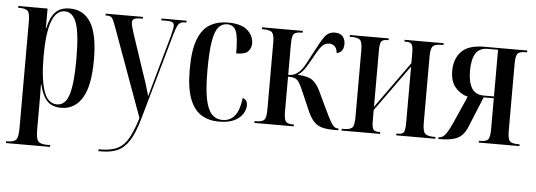

<svg xmlns="http://www.w3.org/2000/svg" viewBox="-50 -693 2995 1073"><g transform="rotate(5 1447.5 -157.0)"><path d="M12 233V223H17Q55 223 67.5 208.5Q80 194 80 144V-458Q80 -504 66.5 -515Q53 -526 22 -526H14V-536H178V-425H180Q193 -487 221.5 -517Q250 -547 303 -547Q380 -547 420.5 -481.5Q461 -416 461 -273Q461 -126 419 -58Q377 10 302 10Q249 10 221.5 -20.5Q194 -51 180 -111H178Q179 -75 179 -40.5Q179 -6 179 29V144Q179 194 192 208.5Q205 223 242 223H259V233ZM277 -7Q324 -7 343.5 -69.5Q363 -132 363 -267Q363 -411 342 -470Q321 -529 275 -529Q179 -529 179 -268Q179 -145 201.5 -76Q224 -7 277 -7Z M530 223Q574 223 606 215.5Q638 208 662 187.5Q686 167 705 128.5Q724 90 743 29L561 -471Q548 -507 540 -516.5Q532 -526 510 -526H504V-536H713V-526H707Q676 -526 665 -520Q654 -514 654 -500Q654 -490 658.5 -474.5Q663 -459 669 -439L738 -232Q750 -198 756 -179.5Q762 -161 767 -144Q772 -127 781 -97Q788 -121 796.5 -154Q805 -187 815 -220L878 -444Q889 -487 889 -502Q889 -514 880.5 -520Q872 -526 844 -526H817V-536H958V-526H953Q935 -526 924.5 -520.5Q914 -515 907 -499.5Q900 -484 891 -454L754 30Q730 114 702 157.5Q674 201 636.5 217Q599 233 548 233H530Z M1186 10Q1130 10 1088 -15.5Q1046 -41 1022.5 -101.5Q999 -162 999 -268Q999 -374 1022.5 -435Q1046 -496 1089 -521Q1132 -546 1188 -546Q1265 -546 1299.5 -514.5Q1334 -483 1334 -442Q1334 -416 1317 -397Q1300 -378 1250 -378Q1250 -469 1236.5 -502.5Q1223 -536 1186 -536Q1157 -536 1137.5 -513.5Q1118 -491 1108 -433Q1098 -375 1098 -269Q1098 -169 1109.5 -110.5Q1121 -52 1145 -26.5Q1169 -1 1206 -1Q1249 -1 1274.5 -33Q1300 -65 1308 -133Q1322 -129 1328.5 -118.5Q1335 -108 1335 -93Q1335 -72 1321 -48Q1307 -24 1274.5 -7Q1242 10 1186 10Z M1385 0V-10H1389Q1428 -10 1439.5 -23Q1451 -36 1451 -80V-456Q1451 -500 1439 -513Q1427 -526 1385 -526H1381V-536H1610V-526H1607Q1570 -526 1560 -513Q1550 -500 1550 -456V-284Q1574 -284 1590 -293Q1606 -302 1617 -314Q1632 -331 1648 -360.5Q1664 -390 1685 -431Q1713 -486 1733.5 -514Q1754 -542 1790 -542Q1821 -542 1834.5 -524.5Q1848 -507 1848 -484Q1848 -457 1836 -444Q1824 -431 1809 -429Q1807 -454 1794.5 -466Q1782 -478 1763 -478Q1737 -478 1719 -455.5Q1701 -433 1678 -389Q1659 -355 1643 -330Q1627 -305 1602 -289Q1660 -287 1686 -268Q1712 -249 1731 -208L1775 -115Q1796 -71 1808.5 -48.5Q1821 -26 1830.5 -18Q1840 -10 1851 -10H1856V0H1832Q1791 0 1763.5 -7.5Q1736 -15 1716.5 -36.5Q1697 -58 1679 -101L1640 -191Q1625 -227 1614 -245Q1603 -263 1589 -268.5Q1575 -274 1550 -274V-80Q1550 -36 1560 -23Q1570 -10 1603 -10H1606V0Z M1874 0V-10H1886Q1920 -10 1932.5 -22Q1945 -34 1945 -82V-454Q1945 -502 1932.5 -514Q1920 -526 1886 -526H1874V-536H2092V-526H2085Q2060 -526 2051.5 -515Q2043 -504 2043 -464V-148L2230 -409V-465Q2230 -503 2222 -514.5Q2214 -526 2191 -526H2181V-536H2400V-526H2390Q2354 -526 2341 -513.5Q2328 -501 2328 -454V-84Q2328 -37 2341 -23.5Q2354 -10 2390 -10H2400V0H2181V-10H2192Q2215 -10 2222.5 -22.5Q2230 -35 2230 -76V-390L2043 -130V-74Q2043 -32 2051.5 -21Q2060 -10 2084 -10H2090V0Z M2417 0V-10H2420Q2440 -10 2456 -31Q2472 -52 2494 -101L2560 -250Q2519 -260 2490 -293.5Q2461 -327 2461 -387Q2461 -453 2499.5 -494.5Q2538 -536 2629 -536H2869V-526H2863Q2826 -526 2815.5 -512.5Q2805 -499 2805 -455V-81Q2805 -36 2816 -23Q2827 -10 2863 -10H2872V0H2644V-10H2651Q2685 -10 2695.5 -23Q2706 -36 2706 -81V-254H2649L2579 -83Q2566 -51 2547 -33Q2528 -15 2497 -7.5Q2466 0 2417 0ZM2650 -264H2706V-526H2650Q2601 -526 2580.5 -492.5Q2560 -459 2560 -396Q2560 -334 2580.5 -299Q2601 -264 2650 -264Z"/></g></svg>

Font: Noto Serif Display ExtraCondensed Medium
Style: Regular
Weight: 500
Width: 2
Designer: Monotype Design Team
Foundry: Monotype Imaging Inc.
Version: Version 2.009